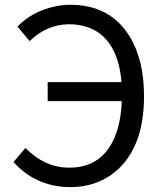

<svg xmlns="http://www.w3.org/2000/svg" viewBox="-20 -767 678 800"><path d="M103.5 -595.7 52.7 -656.2Q116.2 -721.7 213.9 -741.2Q243.2 -747.1 272.5 -747.1Q438.5 -747.1 519.5 -616.2Q580.1 -518.6 580.1 -366.2Q580.1 -148.4 457 -48.8Q379.9 12.7 272.5 12.7Q129.9 11.7 36.1 -91.8L85.9 -150.4Q167 -68.4 268.6 -68.4Q411.1 -68.4 462.9 -208Q484.4 -266.6 487.3 -345.7H178.7V-424.8H486.3Q470.7 -608.4 346.7 -653.3Q309.6 -666 267.6 -666Q173.8 -665 103.5 -595.7Z"/></svg>

Font: Taipei Sans TC Beta
Style: Regular
Weight: 400
Designer: JT Foundry
Foundry: JT Foundry
Version: Version 1.000